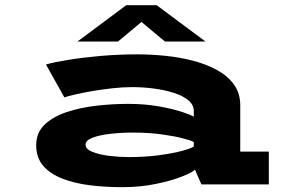

<svg xmlns="http://www.w3.org/2000/svg" viewBox="-20 -726 1140 756"><path d="M461.5 11Q395.5 11 334.5 3.5Q273.5 -4 225.8 -22.5Q178 -41 150.2 -73Q122.5 -105 122.5 -154.5Q122.5 -204 156.2 -235.8Q190 -267.5 244.2 -285.2Q298.5 -303 361.5 -310Q424.5 -317 483.5 -317Q550.5 -317 606.2 -307Q662 -297 698.2 -284.8Q734.5 -272.5 743 -266.5V-289Q743 -313 722 -330.8Q701 -348.5 665.5 -360Q630 -371.5 587 -377.2Q544 -383 500 -383Q463 -383 420.8 -378.2Q378.5 -373.5 339.8 -366.8Q301 -360 272.5 -353.2Q244 -346.5 233.5 -342.5L161 -472Q191.5 -481 248.2 -490.2Q305 -499.5 376.2 -505.8Q447.5 -512 521 -512Q574.5 -512 631.2 -506.2Q688 -500.5 740.5 -486.8Q793 -473 835 -450Q877 -427 901.5 -392.8Q926 -358.5 926 -311V-129H1038.5V0H773L747.5 -58Q737.5 -47 696.2 -30.8Q655 -14.5 593.5 -1.8Q532 11 461.5 11ZM486 -107.5Q553 -107.5 607.5 -115Q662 -122.5 697.8 -132.2Q733.5 -142 743 -149V-166.5Q734 -172.5 700.5 -181.2Q667 -190 615.8 -197Q564.5 -204 502.5 -204Q458.5 -204 415.8 -199.2Q373 -194.5 345 -184Q317 -173.5 317 -156.5Q317 -138.5 344.2 -127.8Q371.5 -117 410.8 -112.2Q450 -107.5 486 -107.5ZM285 -562.5 477 -705.5H597L789 -562.5H629.5L537 -639.5L444.5 -562.5Z"/></svg>

Font: Trispace Expanded
Style: Bold
Weight: 700
Width: 7
Designer: Tyler Finck
Foundry: Etcetera Type Company
Version: Version 1.210; ttfautohint (v1.8.3)